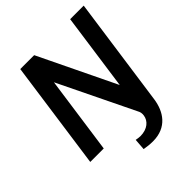

<svg xmlns="http://www.w3.org/2000/svg" viewBox="-238 -839 1162 1162"><g transform="rotate(-45 342.5 -258.0)"><path d="M393 180.5C512.5 180.5 565 97 578 5L677 -697H561L491.5 -203L253 -697H134L36 0H151.5L221.5 -496.5L461 -3C464 5 465 13 465 20C465 24.5 464 28 464 31C458.5 70 423 104.5 361 104.5C352.5 104.5 337.5 102.5 325 100L319.5 173.5C345.5 178 368 180.5 393 180.5Z"/></g></svg>

Font: HK Grotesk SemiBold
Style: Italic
Weight: 600
Italic angle: -16°
Designer: Alfredo Marco Pradil
Foundry: Hanken Design Co.
Version: Version 3.001;FEAKit 1.0